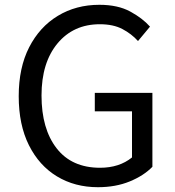

<svg xmlns="http://www.w3.org/2000/svg" viewBox="-20 -767 729 800"><path d="M388 13Q292 13 217.5 -32Q143 -77 100.5 -162Q58 -247 58 -366Q58 -485 101.5 -570Q145 -655 221 -701Q297 -747 394 -747Q471 -747 522.5 -719Q574 -691 605 -656L555 -596Q528 -626 490 -646Q452 -666 396 -666Q286 -666 219.5 -586Q153 -506 153 -369Q153 -230 216 -149Q279 -68 397 -68Q477 -68 530 -111V-303H375V-380H615V-72Q579 -35 520.5 -11Q462 13 388 13Z"/></svg>

Font: Noto Sans CJK KR Regular (TTF)
Style: Regular
Weight: 400
Designer: Ryoko NISHIZUKA 西塚涼子 (kana & ideographs); Paul D. Hunt (Latin, Greek & Cyrillic); Wenlong ZHANG 张文龙 (bopomofo); Sandoll 
Foundry: Adobe Systems Incorporated
Version: Version 1.004;PS 1.004;hotconv 1.0.82;makeotf.lib2.5.63406